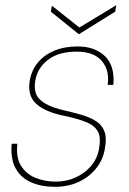

<svg xmlns="http://www.w3.org/2000/svg" viewBox="-20 -708 498 740"><path d="M192 12Q139 12 99.5 -5.5Q60 -23 40 -59.5Q20 -96 25 -154H47Q41 -102 60.5 -70Q80 -38 116 -23Q152 -8 195 -8Q237 -8 272.5 -24.5Q308 -41 331.5 -69Q355 -97 361 -131Q370 -176 358 -199.5Q346 -223 315.5 -236Q285 -249 235 -260Q193 -268 164 -280.5Q135 -293 118 -309.5Q101 -326 95.5 -348Q90 -370 95 -399Q102 -438 126 -467Q150 -496 189 -512.5Q228 -529 279 -529Q345 -529 384 -492Q423 -455 417 -381H395Q403 -438 372 -473.5Q341 -509 276 -509Q206 -509 165 -477.5Q124 -446 116 -397Q111 -371 118 -349Q125 -327 152.5 -310Q180 -293 234 -281Q270 -273 300.5 -263.5Q331 -254 352.5 -239.5Q374 -225 383 -200Q392 -175 384 -134Q377 -92 350.5 -59Q324 -26 283.5 -7Q243 12 192 12ZM428 -688 424 -663 284 -576 176 -663 180 -686 286 -602Z"/></svg>

Font: DM Sans 11pt Thin
Style: Italic
Weight: 250
Italic angle: -10°
Version: Version 4.004;gftools[0.9.30]